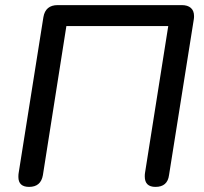

<svg xmlns="http://www.w3.org/2000/svg" viewBox="-20 -725 799 752"><path d="M52 -32Q52 -42 53 -47L150 -658Q158 -705 206 -705H692Q715 -705 727.5 -694Q740 -683 740 -662Q740 -654 739 -649L642 -39Q636 7 589 7Q547 7 547 -34Q547 -43 548 -48L639 -623H240L148 -39Q140 7 94 7Q52 7 52 -32Z"/></svg>

Font: SN Pro
Style: Italic
Weight: 400
Italic angle: -9°
Designer: Tobias Whetton
Foundry: Supernotes
Version: Version 1.003